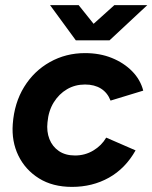

<svg xmlns="http://www.w3.org/2000/svg" viewBox="-20 -720 597 752"><path d="M262 12Q186 12 132.5 -21.5Q79 -55 52 -110.5Q25 -166 30 -234Q36 -317 74.5 -379.5Q113 -442 175.5 -477Q238 -512 313 -512Q371 -512 418 -493Q465 -474 497.5 -441Q530 -408 541 -365L413 -326Q401 -357 375.5 -373Q350 -389 313 -389Q274 -389 242.5 -370.5Q211 -352 190.5 -319Q170 -286 166 -241Q162 -205 173.5 -175.5Q185 -146 210.5 -128.5Q236 -111 274 -111Q313 -111 345.5 -130.5Q378 -150 396 -181L511 -131Q471 -60 406.5 -24Q342 12 262 12ZM278 -562V-565L428 -700H557L409 -562ZM277 -562 176 -700H288L396 -565L395 -562Z"/></svg>

Font: Figtree
Style: Bold Italic
Weight: 700
Italic angle: -9.5°
Foundry: Erik Kennedy
Version: Version 2.001;gftools[0.9.30]